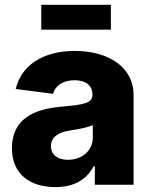

<svg xmlns="http://www.w3.org/2000/svg" viewBox="-20 -763 628 793"><path d="M209 9.8C284.7 9.8 337.4 -20.5 367.2 -76.7H371.6V0H531.7V-370.6C531.7 -487.8 424.8 -552.7 289.1 -552.7C152.3 -552.7 66.4 -488.8 44.9 -395.5L199.2 -375.5C208.5 -409.7 240.2 -431.6 287.6 -431.6C334 -431.6 361.8 -410.2 361.8 -372.6V-370.6C361.8 -336.9 324.7 -330.1 232.4 -322.3C122.1 -313 29.3 -272.5 29.3 -151.4C29.3 -43.5 104 9.8 209 9.8ZM438 -743.2H150.4V-640.6H438ZM260.7 -103C219.7 -103 190.4 -122.6 190.4 -159.2C190.4 -195.3 218.8 -216.8 269 -224.1C300.8 -229 343.8 -236.3 363.3 -246.6V-194.3C363.3 -140.6 317.9 -103 260.7 -103Z"/></svg>

Font: Inter ExtraBold
Style: Regular
Weight: 800
Designer: Rasmus Andersson
Foundry: rsms
Version: Version 4.001;git-9221beed3